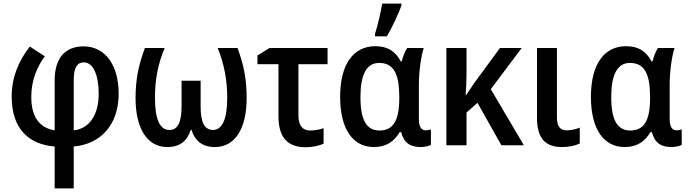

<svg xmlns="http://www.w3.org/2000/svg" viewBox="-20 -808 3827 1068"><path d="M146 -549C83 -469 45 -378 45 -271C45 -92 139 -5 284 7V240H390V7C536 -6 640 -109 640 -287C640 -441 569 -550 445 -550C343 -550 284 -486 284 -360V-83C207 -95 154 -150 154 -268C154 -356 182 -430 229 -495ZM445 -461C497 -462 529 -394 529 -286C529 -165 473 -91 390 -83V-361C390 -433 410 -461 445 -461Z M1301 -541H1191C1227 -452 1244 -362 1244 -264C1244 -148 1217 -85 1165 -85C1116 -86 1096 -128 1096 -219V-359H990V-219C990 -131 971 -85 922 -85C868 -85 842 -147 842 -265C842 -366 859 -453 896 -541H786C750 -444 734 -365 734 -262C734 -96 797 10 911 10C980 10 1022 -24 1041 -86H1045C1064 -24 1107 10 1175 10C1289 10 1352 -95 1352 -262C1352 -364 1337 -446 1301 -541Z M1802 -541H1479L1412 -499V-451H1529V-161C1529 -34 1588 11 1681 11C1719 11 1758 2 1780 -9V-95C1757 -87 1731 -82 1706 -82C1664 -82 1640 -108 1640 -166V-451H1802Z M2066 -606H2132C2164 -660 2195 -729 2213 -777V-788H2106C2100 -748 2079 -658 2066 -620ZM2060 10C2130 10 2174 -23 2203 -73H2211C2228 -12 2262 10 2322 10C2340 10 2368 4 2377 -2V-88C2370 -86 2358 -83 2348 -83C2325 -83 2310 -102 2310 -145V-334C2310 -412 2322 -494 2337 -541H2245C2232 -522 2221 -493 2215 -467H2209C2179 -523 2136 -551 2068 -551C1946 -551 1872 -452 1872 -269C1872 -87 1945 10 2060 10ZM2091 -82C2018 -82 1985 -142 1985 -268C1985 -391 2018 -458 2089 -458C2171 -458 2201 -395 2201 -269V-262C2201 -140 2169 -82 2091 -82Z M2882 -541H2761L2615 -342C2602 -323 2587 -301 2573 -279H2570C2573 -313 2575 -357 2575 -402V-541H2463V0H2575V-182L2636 -236L2769 0H2894L2710 -312Z M3078 -541H2967V-153C2967 -31 3020 10 3107 10C3145 10 3181 2 3205 -10V-98C3186 -90 3158 -83 3133 -83C3096 -83 3078 -105 3078 -154Z M3455 10C3525 10 3569 -23 3598 -73H3606C3623 -12 3657 10 3717 10C3735 10 3763 4 3772 -2V-88C3765 -86 3753 -83 3743 -83C3720 -83 3705 -102 3705 -145V-334C3705 -412 3717 -494 3732 -541H3640C3627 -522 3616 -493 3610 -467H3604C3574 -523 3531 -551 3463 -551C3341 -551 3267 -452 3267 -269C3267 -87 3340 10 3455 10ZM3486 -82C3413 -82 3380 -142 3380 -268C3380 -391 3413 -458 3484 -458C3566 -458 3596 -395 3596 -269V-262C3596 -140 3564 -82 3486 -82Z"/></svg>

Font: Noto Sans UI SemiCondensed Medium
Style: Regular
Weight: 500
Width: 4
Designer: Monotype Design Team
Foundry: Monotype Imaging Inc.
Version: Version 1.901